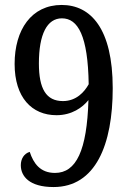

<svg xmlns="http://www.w3.org/2000/svg" viewBox="-20 -744 521 775"><path d="M196 11C366 11 435 -160 435 -388C435 -629 346 -724 229 -724C107 -724 39 -624 39 -486C39 -350 109 -279 208 -279C270 -279 313 -310 337 -340C331 -137 288 -46 202 -46C142 -46 115 -85 100 -131C77 -124 64 -103 64 -77C64 -33 98 11 196 11ZM234 -336C166 -336 137 -386 137 -488C137 -606 170 -670 230 -670C295 -670 335 -599 338 -404C321 -373 288 -336 234 -336Z"/></svg>

Font: Noto Serif Sinhala Condensed Medium
Style: Regular
Weight: 500
Width: 3
Designer: Jelle Bosma - Monotype Design Team
Foundry: Monotype Imaging Inc.
Version: Version 2.007